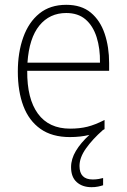

<svg xmlns="http://www.w3.org/2000/svg" viewBox="-20 -559 527 797"><path d="M310 130Q310 186 365 186Q378 186 389.5 184Q401 182 408 180V210Q399 213 387 215.5Q375 218 360 218Q322 218 298.5 197Q275 176 275 135Q275 101 295 67.5Q315 34 351 1Q314 10 270 10Q196 10 148 -24Q100 -58 77 -119Q54 -180 54 -262Q54 -341 76.5 -404Q99 -467 143.5 -503Q188 -539 255 -539Q318 -539 357 -506.5Q396 -474 414.5 -419Q433 -364 433 -297V-265H93Q92 -149 137.5 -87Q183 -25 271 -25Q311 -25 343 -33Q375 -41 414 -61V-23Q410 -21 407 -19Q364 19 337 57Q310 95 310 130ZM255 -505Q186 -505 143.5 -453Q101 -401 94 -299H395Q396 -358 381 -405Q366 -452 335 -478.5Q304 -505 255 -505Z"/></svg>

Font: Noto Sans Ethiopic SemiCondensed ExtraLight
Style: Regular
Weight: 200
Width: 4
Designer: Monotype Design Team
Foundry: Monotype Imaging Inc.
Version: Version 2.102; ttfautohint (v1.8.4.7-5d5b)